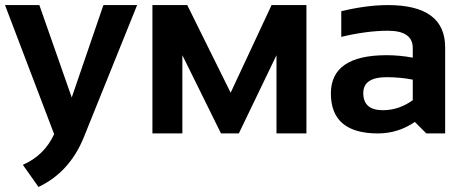

<svg xmlns="http://www.w3.org/2000/svg" viewBox="-20 -533 1859 767"><path d="M0 -512.7H137.2L266.6 -143.6L393.1 -512.7H527.8L314.9 15.1Q258.3 154.8 133.8 213.9L71.3 125.5Q157.2 87.9 196.3 2.9Z M588.9 0V-512.7H728L901.4 -162.6L1064.9 -512.7H1204.1V0H1084.5V-312.5L934.1 0H862.8L708.5 -312.5V0Z M1301.8 -159.7Q1301.8 -312.5 1524.4 -312.5Q1576.7 -312.5 1628.9 -302.7V-341.3Q1628.9 -410.2 1529.8 -410.2Q1445.8 -410.2 1343.3 -385.7V-488.3Q1445.8 -512.7 1529.8 -512.7Q1758.3 -512.7 1758.3 -343.8V0H1683.1L1637.2 -45.9Q1570.3 0 1489.7 0Q1301.8 0 1301.8 -159.7ZM1524.4 -224.6Q1431.2 -224.6 1431.2 -161.1Q1431.2 -92.8 1509.3 -92.8Q1573.7 -92.8 1628.9 -132.8V-214.8Q1580.1 -224.6 1524.4 -224.6Z"/></svg>

Font: SansationBold
Style: Bold
Weight: 700
Designer: Bernd Montag
Version: Version 1.301